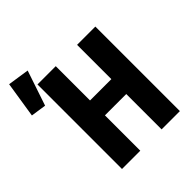

<svg xmlns="http://www.w3.org/2000/svg" viewBox="-306 -969 1121 1121"><g transform="rotate(-45 255.0 -408.0)"><path d="M388 -292H212V0H61V-698H212V-415H388V-698H539V0H388ZM-90 -593 -55 -816 78 -796 5 -579Z"/></g></svg>

Font: iA Writer Duo V
Style: Regular
Weight: 400
Designer: Mike Abbink, Paul van der Laan, Pieter van Rosmalen, Oliver Reichenstein
Foundry: Information Architects Inc.
Version: Version 2.000